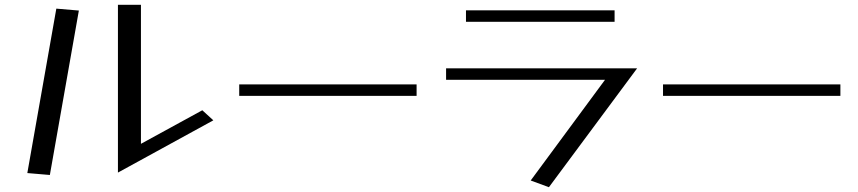

<svg xmlns="http://www.w3.org/2000/svg" viewBox="-20 -726 3581 801"><path d="M309 -682 215 -690 94 -4 188 4ZM568 -126V-706H472V-6L870 -224L824 -266Z M978 -374V-326H1718V-374Z M2638 -441H1841V-393H2504L2194 27L2270 55ZM1924 -683V-635H2544V-683Z M2746 -374V-326H3486V-374Z"/></svg>

Font: LXGW Marker Gothic
Style: Regular
Weight: 400
Version: Version 1.001